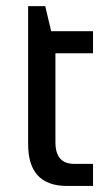

<svg xmlns="http://www.w3.org/2000/svg" viewBox="-20 -616 370 636"><path d="M73.2 -595.7H129.9L149.4 -512.7H288.1V-439.5H163.6V-145Q163.6 -73.2 225.6 -73.2H288.1V0H202.1Q73.2 0 73.2 -138.2Z"/></svg>

Font: Voltera
Style: Regular
Weight: 400
Designer: Bernd Montag
Version: Version 1.301